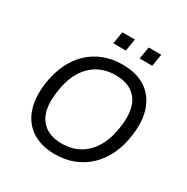

<svg xmlns="http://www.w3.org/2000/svg" viewBox="-198 -1065 1212 1244"><g transform="rotate(30 407.5 -442.5)"><path d="M378 9Q276 9 207.5 -35.5Q139 -80 110.5 -161Q82 -242 96 -353Q108 -438 139 -505Q170 -572 219 -618.5Q268 -665 331.5 -689.5Q395 -714 470 -714Q574 -714 642 -670Q710 -626 739 -545Q768 -464 753 -353Q742 -267 710 -200Q678 -133 629 -86.5Q580 -40 517 -15.5Q454 9 378 9ZM382 -73Q459 -73 517 -107Q575 -141 611.5 -205.5Q648 -270 660 -363Q678 -497 626.5 -564.5Q575 -632 466 -632Q390 -632 332 -598.5Q274 -565 237.5 -501Q201 -437 189 -343Q171 -210 222.5 -141.5Q274 -73 382 -73ZM545 -803 560 -894H654L639 -803ZM348 -803 363 -894H457L442 -803Z"/></g></svg>

Font: Nunito Sans 7pt
Style: Italic
Weight: 400
Italic angle: -9°
Designer: Vernon Adams
Foundry: Vernon Adams
Version: Version 3.101;gftools[0.9.27]